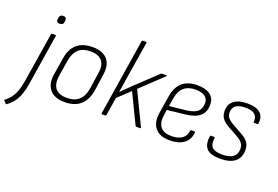

<svg xmlns="http://www.w3.org/2000/svg" viewBox="-163 -1034 2284 1577"><g transform="rotate(20 979.0 -245.5)"><path d="M126 -476Q127 -482 133 -482H162Q169 -482 168 -476L98 -33Q90 20 75.5 60.5Q61 101 38 133Q15 165 -21 190Q-25 194 -28 189L-48 168Q-52 165 -47 160Q-16 136 3.5 109Q23 82 35.5 46.5Q48 11 56 -37ZM163 -580Q147 -580 140 -588.5Q133 -597 135 -611L136 -620Q138 -635 146.5 -643Q155 -651 170 -651Q186 -651 193 -642.5Q200 -634 198 -620L197 -611Q196 -596 187.5 -588Q179 -580 163 -580Z M420 11Q333 11 291 -37Q249 -85 262 -173L286 -321Q313 -493 485 -493Q572 -493 614.5 -446Q657 -399 643 -310L622 -162Q607 -77 557 -33Q507 11 420 11ZM426 -28Q492 -28 530.5 -62.5Q569 -97 580 -165L601 -308Q613 -380 581.5 -417Q550 -454 480 -454Q414 -454 376.5 -419.5Q339 -385 328 -317L305 -174Q295 -103 325 -65.5Q355 -28 426 -28Z M745 0Q738 0 739 -7L845 -677Q847 -683 852 -683H881Q889 -683 887 -677L835 -355Q830 -321 825 -288Q820 -255 814 -221H815Q838 -244 860.5 -266Q883 -288 906 -310L1084 -478Q1089 -482 1093 -482H1133Q1136 -482 1137 -480Q1138 -478 1134 -475L944 -295L1083 -7Q1084 -4 1082 -2Q1080 0 1077 0H1045Q1039 0 1037 -4L911 -264L806 -165L781 -7Q780 0 774 0Z M1337 11Q1252 11 1211.5 -37Q1171 -85 1184 -172L1208 -322Q1221 -408 1269.5 -450.5Q1318 -493 1402 -493Q1475 -493 1514 -463Q1553 -433 1553 -377Q1553 -313 1513 -277.5Q1473 -242 1386 -233L1232 -216L1225 -168Q1215 -99 1244.5 -63Q1274 -27 1340 -27Q1399 -27 1432.5 -51Q1466 -75 1471 -121Q1471 -128 1478 -128H1508Q1513 -128 1513 -122Q1508 -57 1462 -23Q1416 11 1337 11ZM1238 -252 1380 -267Q1449 -275 1479 -300Q1509 -325 1509 -375Q1509 -413 1480.5 -433.5Q1452 -454 1398 -454Q1335 -454 1297.5 -421Q1260 -388 1250 -323Z M1779 11Q1696 11 1662 -24Q1628 -59 1639 -134Q1640 -141 1646 -141H1676Q1680 -141 1680 -133Q1672 -76 1696 -51.5Q1720 -27 1784 -27Q1910 -27 1910 -120Q1910 -149 1895.5 -169.5Q1881 -190 1848 -209L1754 -261Q1716 -283 1698.5 -309Q1681 -335 1681 -371Q1681 -431 1722 -462Q1763 -493 1839 -493Q1914 -493 1950.5 -461.5Q1987 -430 1978 -368Q1978 -362 1972 -362H1942Q1936 -362 1937 -368Q1946 -455 1836 -455Q1724 -455 1724 -374Q1724 -348 1737 -330Q1750 -312 1782 -293L1876 -240Q1917 -217 1934.5 -190.5Q1952 -164 1952 -126Q1952 -59 1908 -24Q1864 11 1779 11Z"/></g></svg>

Font: Sofia Sans Semi Condensed ExtraLight
Style: Italic
Weight: 250
Italic angle: -9°
Version: Version 4.100